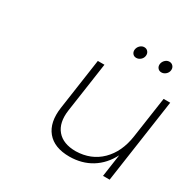

<svg xmlns="http://www.w3.org/2000/svg" viewBox="-157 -870 1036 1032"><g transform="rotate(30 361.5 -354.5)"><path d="M228 -203.1 273.9 -521H314.9L270 -210.9Q258.8 -130.9 296.6 -85.9Q334.5 -41 413.1 -41Q507.3 -43 568.6 -103.3Q629.9 -163.6 645 -266.1L682.1 -521H723.1L647.9 0H606.9L627 -139.2Q592.3 -71.8 533.7 -35.6Q475.1 0.5 397.9 1Q303.7 1 259 -53Q214.4 -106.9 228 -203.1ZM415 -673.8Q417.5 -689 428.7 -699.5Q439.9 -710 454.1 -710Q468.3 -710 477.1 -699.5Q485.8 -689 483.9 -673.8Q481.9 -658.7 470 -648.4Q458 -638.2 443.8 -638.2Q429.7 -638.2 421.4 -648.4Q413.1 -658.7 415 -673.8ZM570.8 -673.8Q573.2 -689 584.5 -699.5Q595.7 -710 609.9 -710Q624 -710 633.1 -699.5Q642.1 -689 640.1 -673.8Q638.2 -658.7 626.2 -648.4Q614.3 -638.2 600.1 -638.2Q585.9 -638.2 577.4 -648.4Q568.8 -658.7 570.8 -673.8Z"/></g></svg>

Font: Trueno UltraLight
Style: Italic
Weight: 250
Designer: Julieta Ulanovsky
Foundry: Julieta Ulanovsky
Version: Version 3.001b | FøM Fix